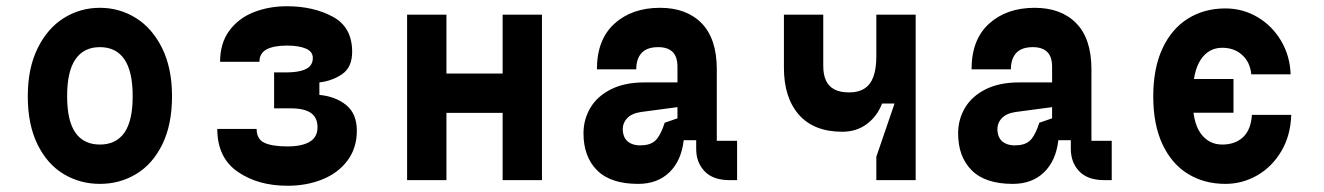

<svg xmlns="http://www.w3.org/2000/svg" viewBox="-20 -577 4240 615"><path d="M300 -426Q248.4 -426 221.7 -387.2Q195 -348.4 195 -269Q195 -189.6 221.7 -151.8Q248.4 -114 300 -114Q351.6 -114 378.3 -151.8Q405 -189.6 405 -269Q405 -348.4 378.3 -387.2Q351.6 -426 300 -426ZM300 -552Q363 -552 415.5 -519.2Q468 -486.4 499.5 -422.4Q531 -358.4 531 -269Q531 -177.6 499.8 -114.3Q468.6 -51 416.1 -19.5Q363.6 12 300 12Q236.4 12 183.9 -19.5Q131.4 -51 100.2 -114.3Q69 -177.6 69 -269Q69 -358.4 100.5 -422.4Q132 -486.4 184.5 -519.2Q237 -552 300 -552Z M676 -164H802Q802 -131.4 826.8 -119.7Q851.6 -108 901 -108Q947 -108 972 -122.9Q997 -137.8 997 -169.2Q997 -200.6 975.7 -215.3Q954.4 -230 911 -230H858V-345H894Q924.8 -345 944.4 -350.2Q964 -355.4 973 -365.6Q982 -375.8 982 -391.2Q982 -412 959.4 -421.5Q936.8 -431 899 -431Q856.8 -431 833.9 -418.8Q811 -406.6 811 -379H685Q685 -439.4 715 -479.4Q745 -519.4 793.5 -538.2Q842 -557 899 -557Q983.8 -557 1045.9 -523.5Q1108 -490 1108 -411Q1108 -362 1076.6 -340Q1045.2 -318 1003 -313V-273Q1055.4 -268 1089.2 -240.2Q1123 -212.4 1123 -158.4Q1123 -102.8 1093.1 -62.8Q1063.2 -22.8 1012.7 -2.4Q962.2 18 901 18Q805.8 18 740.9 -27.2Q676 -72.4 676 -164Z M1410 -215.4V0H1284V-530H1410V-341.4H1590V-530H1716V0H1590V-215.4Z M2341 0H2317Q2264 0 2237 -28.3Q2210 -56.6 2210 -100V-128H2170Q2162.6 -62.4 2124.3 -25.2Q2086 12 2024 12Q1936 12 1892.5 -31.5Q1849 -75 1849 -150Q1849 -194.2 1870.8 -231.3Q1892.6 -268.4 1936.6 -290.7Q1980.6 -313 2044 -313H2150V-363Q2150 -395.6 2134.2 -410.8Q2118.4 -426 2088.6 -426Q2052.4 -426 2035.2 -407.4Q2018 -388.8 2018 -355H1892Q1892 -450.4 1948.2 -501.2Q2004.4 -552 2094 -552Q2179.2 -552 2227.6 -502.3Q2276 -452.6 2276 -355V-126H2341ZM2109 -183.8 2150 -198V-233.8L2032.8 -218.2Q2002.8 -213.8 1988 -197.4Q1973.2 -181 1975 -157.8Q1977.4 -131.2 1996.2 -119.9Q2015 -108.6 2044.4 -112.2Q2071.4 -115.2 2085.2 -133.4Q2099 -151.6 2109 -183.8Z M2787 0V-75L2845.4 -245.4H2805.4Q2789.8 -204.6 2756.7 -179.8Q2723.6 -155 2678 -155Q2587 -155 2539 -209.5Q2491 -264 2491 -360V-530H2617V-366Q2617 -337.4 2625.9 -318.6Q2634.8 -299.8 2653 -290.4Q2671.2 -281 2700.4 -281Q2730 -281 2749.3 -293.6Q2768.6 -306.2 2777.8 -331.8Q2787 -357.4 2787 -396V-530H2913V0Z M3541 0H3517Q3464 0 3437 -28.3Q3410 -56.6 3410 -100V-128H3370Q3362.6 -62.4 3324.3 -25.2Q3286 12 3224 12Q3136 12 3092.5 -31.5Q3049 -75 3049 -150Q3049 -194.2 3070.8 -231.3Q3092.6 -268.4 3136.6 -290.7Q3180.6 -313 3244 -313H3350V-363Q3350 -395.6 3334.2 -410.8Q3318.4 -426 3288.6 -426Q3252.4 -426 3235.2 -407.4Q3218 -388.8 3218 -355H3092Q3092 -450.4 3148.2 -501.2Q3204.4 -552 3294 -552Q3379.2 -552 3427.6 -502.3Q3476 -452.6 3476 -355V-126H3541ZM3309 -183.8 3350 -198V-233.8L3232.8 -218.2Q3202.8 -213.8 3188 -197.4Q3173.2 -181 3175 -157.8Q3177.4 -131.2 3196.2 -119.9Q3215 -108.6 3244.4 -112.2Q3271.4 -115.2 3285.2 -133.4Q3299 -151.6 3309 -183.8Z M3905 -550Q3960.6 -550 4007.6 -522.4Q4054.6 -494.8 4083.3 -446.6Q4112 -398.4 4114 -339H3988Q3984.4 -377.6 3958.9 -400.8Q3933.4 -424 3895 -424Q3851.4 -424 3826 -385.8Q3800.6 -347.6 3800 -268Q3799 -188.4 3824.9 -151.2Q3850.8 -114 3895 -114Q3936.4 -114 3961.7 -137.7Q3987 -161.4 3990 -209H4116Q4114 -143 4084.3 -92.8Q4054.6 -42.6 4007.1 -15.3Q3959.6 12 3905 12Q3837.4 12 3785.2 -20Q3733 -52 3703.5 -115Q3674 -178 3674 -268Q3674 -358.4 3703.5 -421.7Q3733 -485 3785.2 -517.5Q3837.4 -550 3905 -550ZM3931 -324V-216H3771L3762 -271L3772 -324Z"/></svg>

Font: Fliege Mono Thin
Style: Regular
Weight: 100
Version: Version 0.020;Glyphs 3.3 (3306)